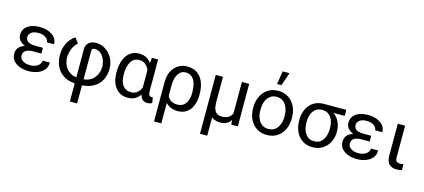

<svg xmlns="http://www.w3.org/2000/svg" viewBox="-71 -1424 5086 2305"><g transform="rotate(15 2472.0 -271.5)"><path d="M256.3 -286.6H363.8V-233.9H263.7Q203.1 -233.9 171.4 -213.4Q139.6 -192.9 139.6 -148.4Q139.6 -125.5 155 -106.2Q170.4 -86.9 199.5 -75.2Q228.5 -63.5 269.5 -63.5Q328.6 -63.5 364.5 -91.8Q400.4 -120.1 400.4 -156.2H490.2Q490.2 -98.6 457.5 -62Q424.8 -25.4 374.3 -7.8Q323.7 9.8 269.5 9.8Q205.6 9.8 155.8 -9.3Q106 -28.3 77.4 -63.7Q48.8 -99.1 48.8 -148.9Q48.8 -193.4 73.2 -223.9Q97.7 -254.4 144 -270.5Q190.4 -286.6 256.3 -286.6ZM363.8 -252.4H256.3Q196.3 -252.4 151.9 -270.3Q107.4 -288.1 82.8 -318.1Q58.1 -348.1 58.1 -384.3Q58.1 -434.1 84.2 -468.3Q110.4 -502.4 158 -520Q205.6 -537.6 269.5 -537.6Q356 -537.6 418.7 -495.6Q481.4 -453.6 481.4 -381.3H391.6Q391.6 -416 356 -440.2Q320.3 -464.4 269.5 -464.4Q207 -464.4 177.7 -439.7Q148.4 -415 148.4 -384.3Q148.4 -361.3 160.2 -343.5Q171.9 -325.7 197.3 -315.7Q222.7 -305.7 263.7 -305.7H363.8Z M842.8 233.4V-417.5Q842.8 -468.3 876.7 -498.3Q910.6 -528.3 965.3 -528.3Q1029.8 -528.3 1083.5 -494.1Q1137.2 -460 1169.4 -400.6Q1201.7 -341.3 1201.7 -265.6Q1201.7 -193.4 1170.7 -130.4Q1139.6 -67.4 1070.6 -28.6Q1001.5 10.3 887.7 10.3Q776.9 10.3 709.7 -29.8Q642.6 -69.8 612.5 -135Q582.5 -200.2 582.5 -275.4Q582.5 -357.4 614.3 -421.9Q646 -486.3 707.5 -528.3L756.3 -463.9Q712.9 -425.8 694.1 -375.2Q675.3 -324.7 672.9 -275.4Q672.9 -224.6 693.1 -176Q713.4 -127.4 760.5 -95.7Q807.6 -64 887.7 -64Q1011.2 -64 1061.3 -128.9Q1111.3 -193.8 1111.3 -265.6Q1110.4 -313 1093.8 -356.2Q1077.1 -399.4 1044.9 -426.8Q1012.7 -454.1 965.3 -454.1Q949.7 -454.1 941.4 -443.8Q933.1 -433.6 933.1 -420.9V233.4Z M1293 -244.6V-254.9Q1293 -337.9 1316.9 -401.9Q1340.8 -465.8 1387 -502Q1433.1 -538.1 1499.5 -538.1Q1563.5 -538.1 1606 -507.3Q1648.4 -476.6 1672.4 -419.4Q1696.3 -362.3 1703.6 -283.7V-243.2Q1696.3 -165 1672.6 -108.4Q1648.9 -51.8 1606 -20.8Q1563 10.3 1498.5 10.3Q1433.1 10.3 1387.2 -22.5Q1341.3 -55.2 1317.1 -112.5Q1293 -169.9 1293 -244.6ZM1383.8 -254.9V-244.6Q1383.8 -194.3 1397.7 -153.6Q1411.6 -112.8 1441.9 -88.4Q1472.2 -64 1521 -64Q1568.4 -64 1598.1 -89.4Q1627.9 -114.7 1645 -155.5Q1662.1 -196.3 1672.9 -242.7V-274.9Q1665 -322.3 1647.7 -365.5Q1630.4 -408.7 1599.9 -436.3Q1569.3 -463.9 1522 -463.9Q1472.7 -463.9 1442.1 -435.3Q1411.6 -406.7 1397.7 -359.1Q1383.8 -311.5 1383.8 -254.9ZM1659.2 -528.3H1735.8V-144Q1735.8 -99.6 1747.3 -85.2Q1758.8 -70.8 1774.9 -70.8Q1779.8 -70.8 1783.9 -71.8Q1788.1 -72.8 1791.5 -73.7L1802.7 -6.3Q1787.6 4.4 1772.7 7.3Q1757.8 10.3 1742.7 10.3Q1711.9 10.3 1690.2 -5.1Q1668.5 -20.5 1656.7 -54.4Q1645 -88.4 1645 -144V-413.6Z M1880.9 203.1V-282.7Q1880.9 -366.2 1910.6 -423.1Q1940.4 -480 1990 -509Q2039.6 -538.1 2098.6 -538.1Q2173.8 -538.1 2224.1 -502Q2274.4 -465.8 2299.8 -401.9Q2325.2 -337.9 2325.2 -254.9V-244.6Q2325.2 -169.9 2301.8 -112.5Q2278.3 -55.2 2232.9 -22.7Q2187.5 9.8 2122.6 9.8Q2054.7 9.8 2008.8 -19.5Q1962.9 -48.8 1937 -102.8Q1911.1 -156.7 1903.8 -231.4Q1904.8 -230.5 1926.3 -212.9Q1947.8 -195.3 1947.8 -195.3Q1961.9 -143.6 1995.1 -104Q2028.3 -64.5 2095.2 -64.5Q2144 -64.5 2174.8 -88.6Q2205.6 -112.8 2220 -153.6Q2234.4 -194.3 2234.4 -244.6V-254.9Q2234.4 -311.5 2220.9 -359.1Q2207.5 -406.7 2177.7 -435.3Q2147.9 -463.9 2098.6 -463.9Q2053.2 -463.9 2025.1 -434.8Q1997.1 -405.8 1984.4 -363.5Q1971.7 -321.3 1971.7 -281.7L1971.2 203.1Z M2777.3 -528.3H2867.7V0H2786.1L2777.3 -122.1ZM2793.5 -245.6 2827.1 -246.6Q2827.1 -172.9 2809.3 -114.7Q2791.5 -56.6 2753.2 -23.2Q2714.8 10.3 2653.8 10.3Q2597.7 10.3 2560.5 -11.7Q2523.4 -33.7 2503.4 -83.5L2485.4 -224.6H2542Q2542 -157.2 2556.6 -122.8Q2571.3 -88.4 2595.7 -76.2Q2620.1 -64 2649.9 -64Q2707.5 -64 2738.8 -87.4Q2770 -110.8 2781.7 -151.6Q2793.5 -192.4 2793.5 -245.6ZM2452.1 -528.3H2542V203.1H2452.1Z M2988.3 -258.3V-269.5Q2988.3 -345.7 3017.6 -406.5Q3046.9 -467.3 3100.6 -502.7Q3154.3 -538.1 3228 -538.1Q3302.7 -538.1 3356.7 -502.7Q3410.6 -467.3 3439.9 -406.5Q3469.2 -345.7 3469.2 -269.5V-258.3Q3469.2 -181.6 3439.9 -121.1Q3410.6 -60.5 3356.7 -25.4Q3302.7 9.8 3229 9.8Q3154.8 9.8 3100.8 -25.4Q3046.9 -60.5 3017.6 -121.1Q2988.3 -181.6 2988.3 -258.3ZM3078.6 -269.5V-258.3Q3078.6 -206.1 3095.2 -161.9Q3111.8 -117.7 3145.3 -91.1Q3178.7 -64.5 3229 -64.5Q3278.3 -64.5 3311.8 -91.1Q3345.2 -117.7 3361.8 -161.9Q3378.4 -206.1 3378.4 -258.3V-269.5Q3378.4 -321.3 3361.6 -365.5Q3344.7 -409.7 3311.5 -436.8Q3278.3 -463.9 3228 -463.9Q3178.2 -463.9 3145 -436.8Q3111.8 -409.7 3095.2 -365.5Q3078.6 -321.3 3078.6 -269.5ZM3190.9 -613.3 3217.3 -777.3H3302.2L3245.6 -613.3Z M3561 -258.3V-269.5Q3561 -343.3 3589.1 -401.9Q3617.2 -460.4 3669.9 -494.4Q3722.7 -528.3 3796.4 -528.3Q3819.3 -526.4 3836.9 -508.3Q3854.5 -490.2 3891.6 -480Q3959 -448.2 3996.1 -388.7Q4033.2 -329.1 4033.2 -251V-240.2Q4033.2 -174.8 4005.1 -117.9Q3977.1 -61 3924.1 -25.6Q3871.1 9.8 3797.4 9.8Q3723.1 9.8 3670.2 -25.4Q3617.2 -60.5 3589.1 -121.1Q3561 -181.6 3561 -258.3ZM3651.4 -269.5V-258.3Q3651.4 -206.1 3667 -161.9Q3682.6 -117.7 3714.8 -91.1Q3747.1 -64.5 3797.4 -64.5Q3847.2 -64.5 3879.2 -91.1Q3911.1 -117.7 3926.8 -161.9Q3942.4 -206.1 3942.4 -258.3V-269.5Q3942.4 -318.4 3926.8 -360.4Q3911.1 -402.3 3878.9 -428Q3846.7 -453.6 3796.4 -453.6Q3746.6 -453.6 3714.6 -428Q3682.6 -402.3 3667 -360.4Q3651.4 -318.4 3651.4 -269.5ZM4074.2 -528.3V-453.6H3795.9V-528.3Z M4336.4 -286.6H4443.8V-233.9H4343.8Q4283.2 -233.9 4251.5 -213.4Q4219.7 -192.9 4219.7 -148.4Q4219.7 -125.5 4235.1 -106.2Q4250.5 -86.9 4279.5 -75.2Q4308.6 -63.5 4349.6 -63.5Q4408.7 -63.5 4444.6 -91.8Q4480.5 -120.1 4480.5 -156.2H4570.3Q4570.3 -98.6 4537.6 -62Q4504.9 -25.4 4454.3 -7.8Q4403.8 9.8 4349.6 9.8Q4285.6 9.8 4235.8 -9.3Q4186 -28.3 4157.5 -63.7Q4128.9 -99.1 4128.9 -148.9Q4128.9 -193.4 4153.3 -223.9Q4177.7 -254.4 4224.1 -270.5Q4270.5 -286.6 4336.4 -286.6ZM4443.8 -252.4H4336.4Q4276.4 -252.4 4231.9 -270.3Q4187.5 -288.1 4162.8 -318.1Q4138.2 -348.1 4138.2 -384.3Q4138.2 -434.1 4164.3 -468.3Q4190.4 -502.4 4238 -520Q4285.6 -537.6 4349.6 -537.6Q4436 -537.6 4498.8 -495.6Q4561.5 -453.6 4561.5 -381.3H4471.7Q4471.7 -416 4436 -440.2Q4400.4 -464.4 4349.6 -464.4Q4287.1 -464.4 4257.8 -439.7Q4228.5 -415 4228.5 -384.3Q4228.5 -361.3 4240.2 -343.5Q4252 -325.7 4277.3 -315.7Q4302.7 -305.7 4343.8 -305.7H4443.8Z M4714.8 -528.3H4805.7V-134.8Q4805.7 -94.2 4823.5 -82.8Q4841.3 -71.3 4863.8 -71.3Q4875 -71.3 4887.5 -73.5Q4899.9 -75.7 4906.2 -77.1L4906.7 -3.9Q4896 -0.5 4878.4 2.9Q4860.8 6.3 4836.9 6.3Q4786.6 6.3 4750.7 -24.7Q4714.8 -55.7 4714.8 -135.3Z"/></g></svg>

Font: RobotoDEMO
Style: Regular
Weight: 400
Designer: Christian Robertson
Foundry: Google
Version: Version 2.136